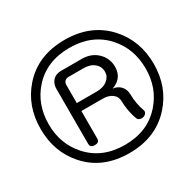

<svg xmlns="http://www.w3.org/2000/svg" viewBox="-159 -902 1101 1084"><g transform="rotate(-30 391.5 -359.5)"><path d="M284.2 -585.9Q249 -585.9 228.5 -562.5Q210.9 -542 210.9 -511.7V-152.3Q210.9 -127 240.2 -127Q270.5 -127 270.5 -152.3V-332H409.2Q446.3 -332 469.7 -315.4Q495.1 -296.9 495.1 -264.6Q495.1 -243.2 500 -210.9Q506.8 -170.9 518.6 -141.6Q522.5 -130.9 534.2 -127.9Q545.9 -124 557.6 -127.9Q569.3 -131.8 575.2 -140.6Q582 -150.4 577.1 -162.1Q567.4 -188.5 562.5 -216.8Q557.6 -246.1 557.6 -271.5Q557.6 -308.6 535.2 -331.1Q515.6 -350.6 486.3 -353.5Q519.5 -364.3 538.1 -386.7Q559.6 -412.1 560.5 -452.1Q560.5 -506.8 523.4 -544.9Q483.4 -585.9 418 -585.9ZM400.4 -383.8H270.5V-501Q270.5 -515.6 278.3 -524.4Q288.1 -535.2 304.7 -535.2H400.4Q446.3 -535.2 471.7 -512.7Q497.1 -492.2 497.1 -457Q497.1 -426.8 471.7 -406.2Q445.3 -383.8 400.4 -383.8ZM389.6 -674.8Q538.1 -674.8 626 -576.2Q705.1 -487.3 705.1 -358.4Q705.1 -231.4 626 -142.6Q538.1 -43 389.6 -43Q240.2 -43 152.3 -142.6Q73.2 -231.4 73.2 -358.4Q73.2 -487.3 152.3 -576.2Q240.2 -674.8 389.6 -674.8ZM388.7 -727.5Q213.9 -727.5 112.3 -612.3Q20.5 -508.8 20.5 -358.4Q20.5 -209 112.3 -105.5Q213.9 9.8 388.7 9.8Q561.5 9.8 665 -105.5Q757.8 -209 757.8 -358.4Q757.8 -508.8 665 -612.3Q561.5 -727.5 388.7 -727.5Z"/></g></svg>

Font: Gulim
Style: Regular
Weight: 400
Version: Version 2.21